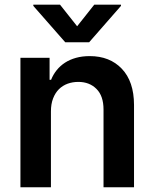

<svg xmlns="http://www.w3.org/2000/svg" viewBox="-20 -789 650 809"><path d="M544.7 0H416.2V-327.4Q416.2 -384.6 386.7 -414.1Q357.2 -443.9 310 -443.9Q285.9 -443.9 264.9 -436.3Q244 -428.6 228.3 -413.2Q212.7 -397.7 203.7 -374.3Q194.6 -350.9 194.6 -319.6V0H66.1V-545.5H188.9V-452.8H195.3Q204.2 -475.1 218.9 -493.4Q233.7 -511.7 253.9 -524.9Q274.1 -538 300.2 -545.3Q326.3 -552.6 358 -552.6Q442.5 -552.6 493.3 -499.3Q544.4 -445.7 544.7 -347.3ZM355.5 -610.8H255L120.4 -764.2V-769.2H233L305 -678.3L377.1 -769.2H489.7V-764.2Z"/></svg>

Font: Linik Sans SemiBold
Style: Regular
Weight: 600
Designer: Fonts by Rasmus Andersson / Changes by Cristiano Sobral with parts from Marc Monis
Foundry: rsms
Version: Version 3.020; ttfautohint (v1.6)